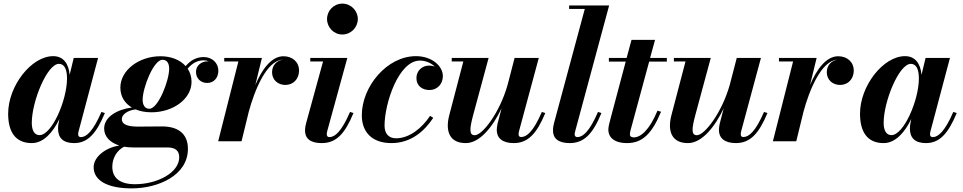

<svg xmlns="http://www.w3.org/2000/svg" viewBox="-20 -780 5314 1060"><path d="M559 -156 540 -162C493.5 -54.5 456.5 -23 426.5 -23C415.5 -23 411.5 -30 411.5 -38.5C411.5 -43 412 -48 413.5 -53.5L521.5 -460H387L364.5 -367C359 -429.5 329.5 -470 273.5 -470C153 -470 25 -305.5 25 -152.5C25 -54 63.5 10 155.5 10C221 10 272.5 -50 308 -123L303 -97.5C301.5 -90.5 300.5 -81 300.5 -69C300.5 -20 327.5 10 389 10C463 10 511 -40.5 559 -156ZM350 -347.5C350 -226 266 -34 198.5 -34C170.5 -34 155.5 -59 155.5 -102C155.5 -219.5 240 -427.5 305.5 -427.5C336 -427.5 350 -396.5 350 -347.5Z M816 -160C935 -160 1037.5 -233 1037.5 -328.5C1037.5 -356 1029.5 -380.5 1016 -401C1042 -432.5 1072 -447 1105 -447C1114.5 -447 1124 -445 1132.5 -441.5C1130.5 -441.5 1128.5 -441.5 1126.5 -441.5C1094 -441.5 1062 -420 1062 -383C1062 -346 1089.5 -322 1123.5 -322C1162 -322 1185.5 -352 1185.5 -389.5C1185.5 -432.5 1151 -465 1104.5 -465C1066 -465 1033 -448.5 1005 -415C974.5 -449.5 924.5 -469.5 866 -469.5C747 -469.5 644.5 -392 644.5 -296.5C644.5 -247.5 668.5 -209.5 708 -186.5C625.5 -175.5 555 -134 555 -70.5C555 -25.5 588 7.5 639 23.5C565.5 34 497 84.5 497 143C497 215.5 571 260 707 260C854 260 1017.5 188 1017.5 42C1017.5 -46.5 957.5 -82 875 -82C846.5 -82 779 -81 744 -81C695.5 -81 652.5 -88 652.5 -123C652.5 -145 679.5 -170 729 -176C754 -165.5 783.5 -160 816 -160ZM804.5 -179.5C779 -179.5 767.5 -201.5 767.5 -229C767.5 -295.5 828 -450 877 -450C903 -450 914 -429 914 -401C914 -334.5 853.5 -179.5 804.5 -179.5ZM600 140.5C600 91.5 626.5 49.5 665 30C680 32.5 696.5 34 713.5 34H905C946 34 969.5 50.5 969.5 88C969.5 173 849.5 237 725 237C641.5 237 600 202 600 140.5Z M1296 -440.5 1184.5 0H1313.5L1353.5 -163.5C1385 -280 1451 -445 1540 -450.5C1505 -444 1482 -417 1482 -381C1482 -339.5 1514 -311 1555.5 -311C1600 -311 1631 -345 1631 -390C1631 -437.5 1595 -469.5 1545 -469.5C1478.5 -469.5 1426.5 -397.5 1389.5 -310.5L1426 -460H1218V-440.5Z M1785.5 -675C1785.5 -629.5 1822 -589.5 1870 -589.5C1918 -589.5 1955.5 -629.5 1955.5 -675C1955.5 -720.5 1918 -760 1870 -760C1822 -760 1785.5 -720.5 1785.5 -675ZM1931.5 -156 1912.5 -162C1866 -54.5 1829.5 -23 1798.5 -23C1788 -23 1784 -30 1784 -39C1784 -44 1785 -50.5 1786.5 -56L1897.5 -460H1693V-440.5H1763.5L1671 -103.5C1668 -92.5 1664 -76.5 1664 -59C1664 -17.5 1691 10 1755.5 10C1836.5 10 1883.5 -40.5 1931.5 -156Z M2372 -129.5 2354.5 -140.5C2310 -73.5 2241 -16.5 2166.5 -16.5C2127.5 -16.5 2103 -40.5 2103 -86.5C2103 -207 2179.5 -445.5 2298.5 -445.5C2329 -445.5 2359.5 -432.5 2380 -413C2369.5 -416 2358.5 -418 2348 -418C2310.5 -418 2279 -389 2279 -349C2279 -304 2313.5 -283 2351 -283C2392.5 -283 2425 -314.5 2425 -360C2425 -414 2366 -470 2276.5 -470C2115.5 -470 1977.5 -301.5 1977.5 -143.5C1977.5 -50 2034.5 10 2141 10C2252 10 2325 -59 2372 -129.5Z M2677.5 -460H2474V-440.5H2538L2459.5 -141C2438 -54.5 2462.5 10 2551.5 10C2628.5 10 2700 -79 2749 -182L2727 -97.5C2724.5 -86.5 2722.5 -72.5 2722.5 -62C2722.5 -20 2751.5 10 2816 10C2894 10 2942.5 -40.5 2990.5 -156L2971.5 -162C2925 -54.5 2888.5 -23.5 2857 -23.5C2847.5 -23.5 2843 -29.5 2843 -38.5C2843 -43.5 2844 -50 2845.5 -56L2954.5 -460H2821L2782.5 -312C2739.5 -159 2644 -33.5 2601 -33.5C2569 -33.5 2572 -69 2593 -147.5Z M3300.5 -156 3281.5 -162C3235 -54.5 3198 -23 3167.5 -23C3157.5 -23 3152.5 -29.5 3152.5 -39C3152.5 -43.5 3154 -50 3155.5 -55.5L3343 -750H3122V-730.5H3208.5L3039.5 -103.5C3036.5 -93 3033 -78 3033 -59C3033 -17.5 3060.5 10 3125 10C3205 10 3252.5 -40.5 3300.5 -156Z M3629.5 -163 3610 -169C3564 -58.5 3515.5 -21.5 3479 -21.5C3464.5 -21.5 3457.5 -28 3457.5 -38.5C3457.5 -47.5 3460 -56.5 3462 -64L3564 -440H3661.5V-460H3569L3596.5 -560H3466.5L3439.5 -460H3341.5V-440H3434.5L3350 -122.5C3344.5 -102.5 3338.5 -79 3338.5 -63.5C3338.5 -26.5 3365.5 10 3442.5 10C3530.5 10 3581.5 -48 3629.5 -163Z M3904 -460H3700.5V-440.5H3764.5L3686 -141C3664.5 -54.5 3689 10 3778 10C3855 10 3926.5 -79 3975.5 -182L3953.5 -97.5C3951 -86.5 3949 -72.5 3949 -62C3949 -20 3978 10 4042.5 10C4120.5 10 4169 -40.5 4217 -156L4198 -162C4151.5 -54.5 4115 -23.5 4083.5 -23.5C4074 -23.5 4069.5 -29.5 4069.5 -38.5C4069.5 -43.5 4070.5 -50 4072 -56L4181 -460H4047.5L4009 -312C3966 -159 3870.5 -33.5 3827.5 -33.5C3795.5 -33.5 3798.5 -69 3819.5 -147.5Z M4358.5 -440.5 4247 0H4376L4416 -163.5C4447.5 -280 4513.5 -445 4602.5 -450.5C4567.5 -444 4544.5 -417 4544.5 -381C4544.5 -339.5 4576.5 -311 4618 -311C4662.5 -311 4693.5 -345 4693.5 -390C4693.5 -437.5 4657.5 -469.5 4607.5 -469.5C4541 -469.5 4489 -397.5 4452 -310.5L4488.5 -460H4280.5V-440.5Z M5262 -156 5243 -162C5196.5 -54.5 5159.5 -23 5129.5 -23C5118.5 -23 5114.5 -30 5114.5 -38.5C5114.5 -43 5115 -48 5116.5 -53.5L5224.5 -460H5090L5067.5 -367C5062 -429.5 5032.5 -470 4976.5 -470C4856 -470 4728 -305.5 4728 -152.5C4728 -54 4766.5 10 4858.5 10C4924 10 4975.5 -50 5011 -123L5006 -97.5C5004.5 -90.5 5003.5 -81 5003.5 -69C5003.5 -20 5030.5 10 5092 10C5166 10 5214 -40.5 5262 -156ZM5053 -347.5C5053 -226 4969 -34 4901.5 -34C4873.5 -34 4858.5 -59 4858.5 -102C4858.5 -219.5 4943 -427.5 5008.5 -427.5C5039 -427.5 5053 -396.5 5053 -347.5Z"/></svg>

Font: Bodoni* 11pt
Style: Bold Italic
Weight: 700
Italic angle: -13°
Version: Version 2.3